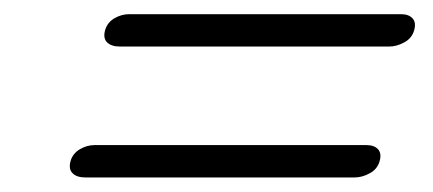

<svg xmlns="http://www.w3.org/2000/svg" viewBox="-20 -474 596 264"><path d="M124.5 -432.5Q127.5 -443 137.2 -448.8Q147 -454.5 157.5 -454.5H531.5Q542 -454.5 547.2 -448.8Q552.5 -443 549.5 -432.5Q546.5 -421.5 536 -415.8Q525.5 -410 515 -410H145Q133 -410 127.2 -415.8Q121.5 -421.5 124.5 -432.5ZM77 -252.5Q80 -263 89.8 -268.8Q99.5 -274.5 110 -274.5H484Q494.5 -274.5 499.8 -268.8Q505 -263 502 -252.5Q499 -241.5 488.5 -235.8Q478 -230 467.5 -230H97.5Q85.5 -230 79.8 -235.8Q74 -241.5 77 -252.5Z"/></svg>

Font: Fraunces
Style: Italic
Weight: 400
Italic angle: -16°
Version: Version 1.000;[b76b70a41]